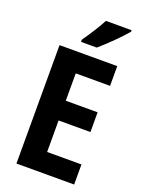

<svg xmlns="http://www.w3.org/2000/svg" viewBox="-171 -1010 809 1088"><g transform="rotate(20 233.5 -466.5)"><path d="M427 -924V-933H272C249 -888 214 -835 180 -786V-773H275C323 -814 396 -886 427 -924ZM420 0V-121H213V-311H405V-430H213V-595H420V-714H72V0Z"/></g></svg>

Font: Noto Sans Myanmar Condensed
Style: Bold
Weight: 700
Width: 3
Designer: Monotype Design Team
Foundry: Monotype Imaging Inc.
Version: Version 2.107